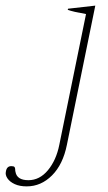

<svg xmlns="http://www.w3.org/2000/svg" viewBox="-117 -523 384 683"><path d="M-96 87Q-93 68 -77 68Q-68 68 -65.5 71Q-63 74 -63 79.5Q-63 85 -62 88Q-57 118 -16 118Q24 118 53.5 82.5Q83 47 94 -8L189 -473Q143 -481 124 -488L125 -492L222 -503L121 -8Q107 62 68 101Q29 140 -22 140Q-47 140 -64.5 132Q-82 124 -90.5 111.5Q-99 99 -96 87Z"/></svg>

Font: Trirong Thin
Style: Italic
Weight: 250
Italic angle: -12°
Designer: Katatrad Team
Foundry: CadsonDemak
Version: Version 1.001